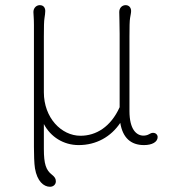

<svg xmlns="http://www.w3.org/2000/svg" viewBox="-20 -550 657 735"><path d="M109.9 12.2C109.9 39.1 110.8 76.2 113.8 94.2C122.1 144 147.5 165 171.4 165C185.1 165 193.8 155.3 193.8 144.5C193.8 133.8 189.9 127.9 179.2 119.1C156.2 101.6 147.9 78.1 147.9 20V-75.2C173.8 -25.9 223.1 5.4 281.2 5.4C348.6 5.4 404.8 -26.4 440.4 -79.6C449.7 -22.9 480.5 5.4 531.2 5.4C562 5.4 583.5 -6.3 583.5 -25.4C583.5 -33.7 576.7 -41.5 565.9 -41.5C560.1 -41.5 555.7 -39.1 550.3 -36.1C544.9 -32.7 536.1 -30.8 529.3 -30.8C502.9 -30.8 475.6 -53.7 475.6 -125V-410.2C475.6 -445.8 476.1 -470.7 478 -481.4C479.5 -491.7 481.9 -500 481.9 -507.8C481.9 -520.5 474.1 -530.3 460.9 -530.3C448.2 -530.3 436.5 -520.5 436.5 -503.9C436.5 -494.6 438 -451.7 438 -420.9V-139.6C403.8 -64 347.7 -30.3 288.1 -30.3C214.8 -30.3 147.9 -99.1 147.9 -196.8V-410.2C147.9 -445.8 148.4 -470.7 150.4 -481.4C151.9 -491.7 153.3 -500 153.3 -507.8C153.3 -520.5 146.5 -530.3 132.3 -530.3C120.1 -530.3 107.9 -520.5 107.9 -503.9C107.9 -494.6 109.9 -482.4 109.9 -454.6Z"/></svg>

Font: Limelight
Style: Regular
Weight: 400
Designer: Nicole Fally
Foundry: Nicole Fally
Version: Version 1.002